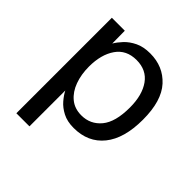

<svg xmlns="http://www.w3.org/2000/svg" viewBox="-184 -665 964 964"><g transform="rotate(45 298.0 -183.0)"><path d="M76.5 161V-517H168.5L169.5 -427Q181.5 -448 203.2 -471.2Q225 -494.5 258.5 -510.8Q292 -527 339.5 -527Q432 -527 490.5 -463Q549 -399 549 -265.5Q549 -132.5 491.5 -61.2Q434 10 332 10Q286 10 253.8 -6.8Q221.5 -23.5 201 -47.5Q180.5 -71.5 169.5 -93.5V161ZM314.5 -62Q378.5 -62 419 -110.8Q459.5 -159.5 459.5 -262.5Q459.5 -350.5 422.5 -402.8Q385.5 -455 314.5 -455Q242.5 -455 205.5 -401.5Q168.5 -348 168.5 -262.5Q168.5 -207 185 -161.5Q201.5 -116 234 -89Q266.5 -62 314.5 -62Z"/></g></svg>

Font: Public Sans
Style: Regular
Weight: 400
Designer: The Public Sans project authors (U.S. Web Design System). Libre Franklin designed by Pablo Impallari and Rodrigo Fuenzal
Version: Version 1.008; ttfautohint (v1.8.1) -l 8 -r 50 -G 200 -x 14 